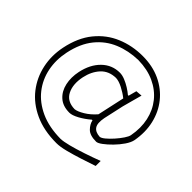

<svg xmlns="http://www.w3.org/2000/svg" viewBox="-179 -888 1236 1236"><g transform="rotate(45 439.0 -270.0)"><path d="M473.5 125Q358.5 125 274 86Q189.5 47 138 -19.2Q86.5 -85.5 68.8 -168.5Q51 -251.5 69 -339.5Q92 -451.5 150.5 -523.5Q209 -595.5 291.8 -630.2Q374.5 -665 470 -665Q560 -665 631 -631.8Q702 -598.5 748.8 -540.2Q795.5 -482 813.2 -405.8Q831 -329.5 815 -243.5Q810 -219 789 -188Q768 -157 740 -128.5Q712 -100 686.5 -81.2Q661 -62.5 647.5 -62.5Q590.5 -62.5 565.2 -87.8Q540 -113 533.5 -143.5H528Q494 -114 456 -93.2Q418 -72.5 393.5 -72.5Q333.5 -72.5 297.8 -104.8Q262 -137 250.5 -189.2Q239 -241.5 251.5 -301Q269.5 -386 320.5 -435.5Q371.5 -485 442 -485Q463.5 -485 489 -474.8Q514.5 -464.5 538.5 -449.5Q562.5 -434.5 580 -419.5H586L601 -475.5L644.5 -479Q635 -445 625.5 -409.5Q616 -374 608 -344.5L577.5 -206.5Q567 -152 583.5 -127.8Q600 -103.5 641 -101Q653.5 -101.5 674.8 -119Q696 -136.5 718.5 -161.8Q741 -187 757.5 -211.8Q774 -236.5 776.5 -251.5Q791 -328.5 776.2 -396Q761.5 -463.5 720.5 -514.8Q679.5 -566 615.8 -595.5Q552 -625 468.5 -626.5Q381.5 -624.5 307.5 -594Q233.5 -563.5 181.5 -499.5Q129.5 -435.5 108 -333.5Q91 -252.5 106 -177.5Q121 -102.5 167.2 -43.5Q213.5 15.5 290.2 50.5Q367 85.5 473.5 86.5Q498.5 85.5 543.8 74Q589 62.5 644.5 44Q700 25.5 756 4.5V50Q710 65.5 656.8 82.8Q603.5 100 554.8 112.5Q506 125 473.5 125ZM401.5 -112.5Q424.5 -114.5 462.5 -137.2Q500.5 -160 533.5 -198L574 -383Q545.5 -406 510 -424.2Q474.5 -442.5 447.5 -443.5Q383.5 -442 345.5 -400.5Q307.5 -359 294 -295.5Q278 -219 304.5 -166.5Q331 -114 401.5 -112.5Z"/></g></svg>

Font: Commissioner Loud ExtraLight
Style: Italic
Weight: 200
Italic angle: -12°
Designer: Kostas Bartsokas
Foundry: Kostas Bartsokas
Version: Version 1.000; ttfautohint (v1.8.3)